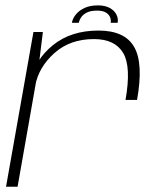

<svg xmlns="http://www.w3.org/2000/svg" viewBox="-20 -712 624 732"><path d="M458.5 -331H502.5Q527.5 -470.5 491.5 -533Q455.5 -595.5 355.5 -595.5Q250.5 -595.5 181.8 -539.8Q113 -484 99.5 -406.5L114.5 -386Q127.5 -456 187.2 -509.5Q247 -563 338 -563Q418 -563 449.5 -510.2Q481 -457.5 458.5 -331ZM3 0H47L126 -448.5L143.5 -590H107.5ZM353.5 -691.5Q324 -691.5 303 -682Q282 -672.5 269.5 -657.2Q257 -642 254 -625H280.5Q282.5 -636 290 -646.8Q297.5 -657.5 311.8 -664.5Q326 -671.5 350 -671.5Q371.5 -671.5 383.2 -664.5Q395 -657.5 399.5 -646.8Q404 -636 402 -625H428.5Q431.5 -642 423.5 -657.2Q415.5 -672.5 397.8 -682Q380 -691.5 353.5 -691.5Z"/></svg>

Font: Anybody SemiExpanded ExtraLight
Style: Italic
Weight: 250
Width: 6
Italic angle: -10°
Version: Version 1.113;gftools[0.9.25]